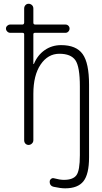

<svg xmlns="http://www.w3.org/2000/svg" viewBox="-20 -770 540 1020"><path d="M34.2 -595.7Q25.4 -595.7 18.6 -602.5Q11.7 -609.4 11.7 -618.2Q11.7 -627 18.6 -633.3Q25.4 -639.6 34.2 -639.6H98.6Q107.4 -639.6 108.4 -649.4V-724.6Q108.4 -735.4 115.2 -742.7Q122.1 -750 131.8 -750Q141.6 -750 149.4 -743.2Q157.2 -736.3 157.2 -724.6V-649.4Q157.2 -640.6 166 -639.6H328.1Q336.9 -639.6 343.3 -633.3Q349.6 -627 349.6 -618.2Q349.6 -609.4 343.3 -602.5Q336.9 -595.7 328.1 -595.7H166Q157.2 -595.7 157.2 -587.9V-430.7Q157.2 -429.7 158.2 -429.7Q160.2 -429.7 160.2 -430.7Q179.7 -477.5 217.8 -503.9Q255.9 -530.3 304.7 -530.3Q384.8 -530.3 418.9 -482.9Q453.1 -435.5 453.1 -320.3V65.4Q453.1 155.3 423.3 192.9Q393.6 230.5 326.2 230.5Q301.8 230.5 266.6 222.7Q243.2 217.8 244.1 194.3Q244.1 186.5 251 180.7Q257.8 174.8 265.6 176.8Q297.9 185.5 319.3 185.5Q368.2 185.5 386.2 160.6Q404.3 135.7 404.3 54.7V-310.5Q404.3 -416 380.4 -450.2Q356.4 -484.4 295.4 -484.4Q234.4 -484.4 195.8 -427.2Q157.2 -370.1 157.2 -271.5V-25.4Q157.2 -14.6 149.4 -7.3Q141.6 0 131.8 0Q122.1 0 115.2 -6.8Q108.4 -13.7 108.4 -25.4V-587.9Q108.4 -595.7 98.6 -595.7Z"/></svg>

Font: Rounded Mgen+ 1m light
Style: Regular
Weight: 200
Designer: [Source Han Sans]
Ryoko NISHIZUKA  (kana & ideographs); Paul D. Hunt (Latin, Greek & Cyrillic); Wenlong ZHANG  (bopomofo
Version: Version 1.059.20150602